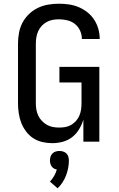

<svg xmlns="http://www.w3.org/2000/svg" viewBox="-20 -763 640 1034"><path d="M262 8Q235 8 208.5 2Q182 -4 159.5 -18.5Q137 -33 120.5 -55Q104 -77 94.5 -101.5Q85 -126 81 -153Q77 -180 77 -206V-529Q77 -558 82.5 -587Q88 -616 101.5 -641.5Q115 -667 136.5 -687.5Q158 -708 184 -720.5Q210 -733 239 -738Q268 -743 298 -743Q325 -743 352 -739Q379 -735 404 -724.5Q429 -714 450.5 -697Q472 -680 487 -657Q502 -634 509.5 -607.5Q517 -581 517 -554V-553H421Q421 -576 411.5 -597.5Q402 -619 384 -633.5Q366 -648 343 -653.5Q320 -659 298 -659Q280 -659 263.5 -656Q247 -653 231.5 -644.5Q216 -636 204.5 -623.5Q193 -611 186 -595.5Q179 -580 176 -563Q173 -546 173 -529V-206Q173 -189 176 -172Q179 -155 186.5 -139.5Q194 -124 206 -111.5Q218 -99 233 -90.5Q248 -82 265 -79Q282 -76 299 -76Q316 -76 332.5 -79Q349 -82 363.5 -90.5Q378 -99 389.5 -112Q401 -125 407.5 -140.5Q414 -156 416.5 -172.5Q419 -189 419 -206V-319H300V-403H515V0H429V-119Q421 -92 406 -67Q391 -42 368.5 -24.5Q346 -7 318 0.5Q290 8 262 8ZM290 251 249 215Q262 201 271.5 184.5Q281 168 286 150Q278 149 270.5 144.5Q263 140 258 133Q253 126 251 117.5Q249 109 249 101Q249 91 252 81Q255 71 262.5 63.5Q270 56 280 53Q290 50 300 50Q310 50 320 53Q330 56 337.5 63.5Q345 71 348 81Q351 91 351 101Q351 122 347 142.5Q343 163 335.5 182.5Q328 202 316.5 219.5Q305 237 290 251Z"/></svg>

Font: Iosevka Fixed Medium Extended
Style: Regular
Weight: 500
Width: 7
Monospace: yes
Designer: Belleve Invis
Foundry: Belleve Invis
Version: Version 24.1.1; ttfautohint (v1.8.4)